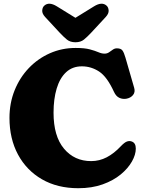

<svg xmlns="http://www.w3.org/2000/svg" viewBox="-20 -973 766 1013"><path d="M696.5 -189Q696.5 -157 676 -120.8Q655.5 -84.5 616.8 -52.5Q578 -20.5 521.5 -0.2Q465 20 393 20Q283 20 201.5 -27Q120 -74 75 -157.5Q30 -241 30 -351Q30 -429 57 -496.2Q84 -563.5 132 -613.8Q180 -664 243.2 -692Q306.5 -720 379 -720Q426.5 -720 454.2 -712.5Q482 -705 499.2 -697.5Q516.5 -690 531.5 -690Q545 -690 555.2 -697Q565.5 -704 575.2 -711Q585 -718 596.5 -718Q618 -718 626.2 -706.5Q634.5 -695 642 -668.5L688 -509.5Q694.5 -487 681.8 -471.5Q669 -456 646 -452Q627 -449 609.8 -456.8Q592.5 -464.5 581.5 -488Q545 -568 503 -595.5Q461 -623 412 -623Q362 -623 328.8 -592Q295.5 -561 279 -505.8Q262.5 -450.5 262.5 -378.5Q262.5 -254.5 317.5 -188.8Q372.5 -123 461 -123Q504.5 -123 543.2 -143.2Q582 -163.5 617.5 -201.5Q637 -222 650.2 -226.5Q663.5 -231 675 -226.5Q696.5 -219 696.5 -189ZM462 -801.5Q440.5 -778.5 423 -764.2Q405.5 -750 378 -750Q350.5 -750 333 -764.2Q315.5 -778.5 294 -801.5L218 -883.5Q201.5 -901.5 202.8 -918Q204 -934.5 213.5 -943Q238 -965.5 280 -939.5L378 -879L476 -939.5Q518 -965.5 542.5 -943Q552 -934.5 553.2 -918Q554.5 -901.5 538 -883.5Z"/></svg>

Font: Fraunces 9pt S100 Black
Style: Regular
Weight: 900
Version: Version 1.000; ttfautohint (v1.8.3)